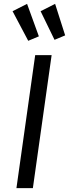

<svg xmlns="http://www.w3.org/2000/svg" viewBox="-20 -973 357 993"><path d="M150 0H65L162 -688H247ZM181 -785 126 -762 45 -915 120 -953ZM317 -790 262 -767 190 -915 265 -953Z"/></svg>

Font: Fira Sans Book
Style: Italic
Weight: 350
Italic angle: -8°
Designer: bBox Type GmbH & Carrois Corporate GbR & Edenspiekermann AG
Foundry: bBox Type GmbH & Carrois Corporate GbR & Edenspiekermann AG
Version: Version 4.301